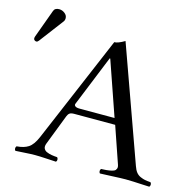

<svg xmlns="http://www.w3.org/2000/svg" viewBox="-150 -833 956 946"><g transform="rotate(15 327.5 -360.0)"><path d="M260.7 -277.8H439.5L343.3 -555.2H340.3L235.4 -296.4Q231.9 -288.6 238.5 -283.2Q245.1 -277.8 260.7 -277.8ZM147.5 -68.8Q144.5 -61 144.3 -54.7Q144 -48.3 146.2 -43.7Q148.4 -39.1 152.1 -35.2Q155.8 -31.2 161.9 -28.8Q168 -26.4 173.8 -24.4Q179.7 -22.5 187.7 -21.2Q195.8 -20 202.1 -19.3Q208.5 -18.6 216.3 -18.1Q220.7 -13.7 220.9 -6.6Q221.2 0.5 216.3 4.9Q202.1 4.4 166.7 2.2Q131.3 0 108.4 0Q86.9 0 55.9 2.2Q24.9 4.4 9.3 4.9Q4.9 0.5 4.9 -6.6Q4.9 -13.7 9.3 -18.1Q45.9 -20.5 68.6 -35.2Q91.3 -49.8 109.4 -91.8L341.3 -638.2Q359.9 -638.2 393.6 -658.2L602.5 -76.2Q608.9 -57.6 617.9 -46.1Q627 -34.7 640.4 -29.1Q653.8 -23.4 663.8 -21.5Q673.8 -19.5 692.4 -18.1Q696.8 -13.7 696.8 -6.6Q696.8 0.5 692.4 4.9Q678.2 4.4 655.5 3.2Q632.8 2 611.1 1Q589.4 0 571.3 0Q548.8 0 500.7 2.4Q452.6 4.9 440.4 4.9Q436 0.5 436 -6.6Q436 -13.7 440.4 -18.1Q443.8 -18.1 450.2 -18.6Q460.9 -19 466.1 -19.5Q471.2 -20 480 -21.2Q488.8 -22.5 493.2 -23.7Q497.6 -24.9 503.4 -27.1Q509.3 -29.3 511.5 -32.2Q513.7 -35.2 515.9 -39.3Q518.1 -43.5 517.6 -49.3Q517.1 -55.2 514.6 -62L451.2 -246.1H242.7Q226.1 -246.1 219 -240.7Q211.9 -235.4 207.5 -224.1ZM37.6 -725.1Q53.2 -725.1 66.4 -714.8Q79.6 -704.6 79.6 -689.9Q79.6 -679.2 73.7 -671.9L-18.6 -549.8Q-24.4 -542 -30.3 -542Q-33.2 -542 -35.9 -543Q-38.6 -543.9 -40.5 -545.9Q-42.5 -547.9 -43.5 -550Q-44.4 -552.2 -44.4 -555.2Q-44.4 -559.1 -42.5 -564.9L9.8 -708Q15.6 -725.1 37.6 -725.1Z"/></g></svg>

Font: Linux Libertine Display
Style: Regular
Weight: 400
Designer: Philipp H. Poll
Foundry: Philipp H. Poll
Version: Version 5.0.9